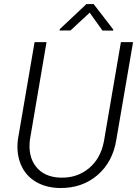

<svg xmlns="http://www.w3.org/2000/svg" viewBox="-20 -919 683 949"><path d="M637.7 -710.9 555.2 -230Q537.6 -117.7 460.9 -52.7Q384.3 12.2 274.4 10.3Q205.6 8.8 155.5 -21.5Q105.5 -51.8 82.8 -106.4Q60.1 -161.1 68.4 -229L150.9 -710.9H210L127.9 -228.5Q117.7 -146 158.2 -95Q198.7 -43.9 277.3 -41Q359.4 -38.1 418.5 -86.4Q477.5 -134.8 493.7 -220.7L577.6 -710.9ZM539.6 -773.4 539.1 -767.6 486.3 -768.1 423.3 -856.4 328.6 -768.6 274.9 -768.1 275.4 -774.9 407.2 -898.9H442.9Z"/></svg>

Font: RobotoInd Light
Style: Italic
Weight: 300
Italic angle: -12°
Designer: Google
Version: Version 2.001151; 2014